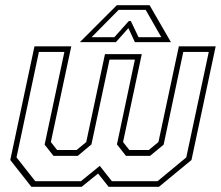

<svg xmlns="http://www.w3.org/2000/svg" viewBox="-20 -718 849 738"><path d="M112.5 -540H254L175.5 -172L199.5 -141.5H274.5L311.5 -172L383.5 -510H525L453 -172L477 -141.5H552L589 -172L667.5 -540H809L716 -103L591 0H397.5L357 -51L294 0H100.5L19.5 -103ZM129.5 -518.5 43.5 -113 115.5 -21.5H291L363.5 -80.5L410 -21.5H585.5L696 -113L782.5 -518.5H684.5L609 -162L557 -119H464L429.5 -163L498.5 -489H401L331.5 -163L279 -119H185.5L151.5 -162L227.5 -518.5ZM429 -698H555L637 -556H498.5L473.5 -610L425.5 -556H287ZM436 -680 332 -575H419.5L475 -637H483L512.5 -575H600L540 -680Z"/></svg>

Font: Tourney Thin ExtraLight
Style: Italic
Weight: 250
Italic angle: -12°
Version: Version 1.015